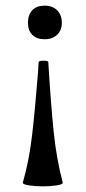

<svg xmlns="http://www.w3.org/2000/svg" viewBox="-20 -385 303 680"><path d="M132 275Q106 275 82.5 271.5Q59 268 61 261Q83 185 93.5 95Q104 5 115 -133Q115 -143 117 -165Q117 -170 134 -170Q151 -170 151 -165Q160 -17 170 80.5Q180 178 202 261Q204 268 181 271.5Q158 275 132 275ZM199 -304Q199 -278 182.5 -262Q166 -246 138 -246Q110 -246 94.5 -261.5Q79 -277 79 -304Q79 -333 94.5 -349Q110 -365 138 -365Q166 -365 182.5 -348.5Q199 -332 199 -304Z"/></svg>

Font: Cormorant Garamond
Style: Bold
Weight: 700
Designer: Christian Thalmann (Catharsis Fonts)
Foundry: Catharsis Fonts
Version: Version 4.000